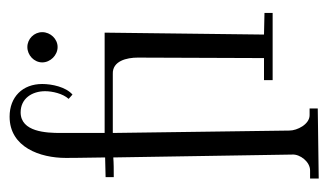

<svg xmlns="http://www.w3.org/2000/svg" viewBox="-162 -548 684 400"><g transform="rotate(-90 180.0 -348.0)"><path d="M226 -455C253 -456 260 -426 260 -403L259 -140H213V-122H353V-139L308 -140L312 -472H103V-564C103 -593 105 -647 146 -647C175 -647 190 -623 190 -596C190 -581 185 -559 174 -547L183 -539C199 -553 205 -582 205 -602C205 -643 178 -670 137 -670C73 -670 51 -606 51 -553C51 -533 51 -543 52 -471L11 -470V-453C26 -453 40 -453 52 -454L58 -81C59 -65 43 -44 25 -44H8V-26L154 -28V-45H140C121 -45 108 -71 108 -87L103 -455ZM313 -602C313 -619 299 -633 282 -633C265 -633 250 -619 250 -602C250 -585 265 -570 282 -570C299 -570 313 -585 313 -602Z"/></g></svg>

Font: Bigelow Rules
Style: Regular
Weight: 400
Designer: Astigmatic (AOETI)
Foundry: Astigmatic (AOETI)
Version: Version 1.000